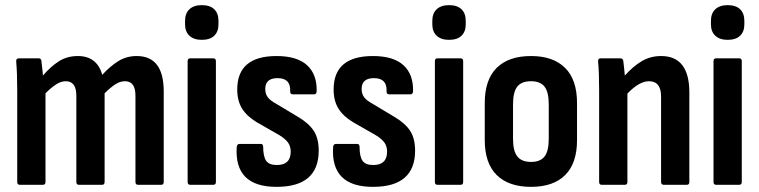

<svg xmlns="http://www.w3.org/2000/svg" viewBox="-20 -719 2952 747"><path d="M57 0Q47 0 47 -11V-367Q47 -401 46 -429.5Q45 -458 43 -479Q42 -492 53 -492H131Q139 -492 141 -483Q142 -470 144 -455.5Q146 -441 147 -425Q177 -460 209 -480.5Q241 -501 283 -501Q357 -501 378 -428Q408 -461 440 -481Q472 -501 512 -501Q617 -501 617 -363V-11Q617 0 607 0H517Q507 0 507 -11V-347Q507 -403 466 -403Q447 -403 428 -390.5Q409 -378 387 -356V-11Q387 0 377 0H287Q277 0 277 -11V-347Q277 -403 236 -403Q217 -403 198 -390.5Q179 -378 157 -356V-11Q157 0 147 0Z M720 0Q710 0 710 -11V-481Q710 -492 720 -492H810Q820 -492 820 -481V-11Q820 0 810 0ZM765 -564Q734 -564 717 -580Q700 -596 700 -624V-638Q700 -667 717 -683Q734 -699 765 -699Q797 -699 813.5 -683Q830 -667 830 -638V-624Q830 -596 813.5 -580Q797 -564 765 -564Z M1056 8Q891 8 901 -147Q902 -159 912 -159H995Q1004 -159 1004 -147Q1004 -110 1015.5 -93.5Q1027 -77 1057 -77Q1111 -77 1111 -129Q1111 -150 1100.5 -164.5Q1090 -179 1067 -193L978 -244Q940 -267 921.5 -297Q903 -327 903 -371Q903 -501 1056 -501Q1136 -501 1175 -465Q1214 -429 1212 -363Q1211 -352 1202 -352H1119Q1108 -352 1109 -365Q1111 -415 1060 -415Q1012 -415 1012 -373Q1012 -354 1021.5 -341Q1031 -328 1055 -315L1140 -264Q1182 -239 1201 -209.5Q1220 -180 1220 -133Q1220 8 1056 8Z M1431 8Q1266 8 1276 -147Q1277 -159 1287 -159H1370Q1379 -159 1379 -147Q1379 -110 1390.5 -93.5Q1402 -77 1432 -77Q1486 -77 1486 -129Q1486 -150 1475.5 -164.5Q1465 -179 1442 -193L1353 -244Q1315 -267 1296.5 -297Q1278 -327 1278 -371Q1278 -501 1431 -501Q1511 -501 1550 -465Q1589 -429 1587 -363Q1586 -352 1577 -352H1494Q1483 -352 1484 -365Q1486 -415 1435 -415Q1387 -415 1387 -373Q1387 -354 1396.5 -341Q1406 -328 1430 -315L1515 -264Q1557 -239 1576 -209.5Q1595 -180 1595 -133Q1595 8 1431 8Z M1682 0Q1672 0 1672 -11V-481Q1672 -492 1682 -492H1772Q1782 -492 1782 -481V-11Q1782 0 1772 0ZM1727 -564Q1696 -564 1679 -580Q1662 -596 1662 -624V-638Q1662 -667 1679 -683Q1696 -699 1727 -699Q1759 -699 1775.5 -683Q1792 -667 1792 -638V-624Q1792 -596 1775.5 -580Q1759 -564 1727 -564Z M2046 8Q1959 8 1912.5 -38Q1866 -84 1866 -174V-318Q1866 -409 1912.5 -455Q1959 -501 2046 -501Q2132 -501 2178.5 -455Q2225 -409 2225 -318V-174Q2225 -84 2179 -38Q2133 8 2046 8ZM2046 -89Q2082 -89 2098.5 -110Q2115 -131 2115 -179V-313Q2115 -361 2098.5 -382Q2082 -403 2046 -403Q2009 -403 1992.5 -382Q1976 -361 1976 -313V-179Q1976 -131 1993 -110Q2010 -89 2046 -89Z M2321 0Q2311 0 2311 -11V-367Q2311 -401 2310 -430Q2309 -459 2307 -479Q2306 -492 2316 -492H2394Q2403 -492 2405 -482Q2406 -471 2408 -456Q2410 -441 2411 -425Q2442 -460 2476 -480.5Q2510 -501 2552 -501Q2662 -501 2662 -359V-11Q2662 0 2652 0H2563Q2552 0 2552 -11V-343Q2552 -403 2505 -403Q2467 -403 2421 -355V-11Q2421 0 2411 0Z M2766 0Q2756 0 2756 -11V-481Q2756 -492 2766 -492H2856Q2866 -492 2866 -481V-11Q2866 0 2856 0ZM2811 -564Q2780 -564 2763 -580Q2746 -596 2746 -624V-638Q2746 -667 2763 -683Q2780 -699 2811 -699Q2843 -699 2859.5 -683Q2876 -667 2876 -638V-624Q2876 -596 2859.5 -580Q2843 -564 2811 -564Z"/></svg>

Font: Sofia Sans Condensed
Style: Bold
Weight: 700
Designer: Botio Nikoltchev, Ani Petrova
Foundry: lettersoup
Version: Version 4.101; ttfautohint (v1.8.4.7-5d5b)